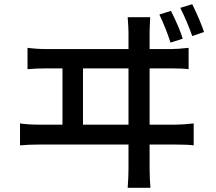

<svg xmlns="http://www.w3.org/2000/svg" viewBox="-20 -857 1040 923"><path d="M960.9 -703.1 904.3 -683.6Q878.9 -754.9 846.7 -819.3L904.3 -836.9Q943.4 -755.9 960.9 -703.1ZM858.4 -670.9 799.8 -652.3Q777.3 -721.7 746.1 -787.1L801.8 -804.7Q843.8 -720.7 858.4 -670.9ZM378.9 -257.8H597.7V-528.3H378.9ZM699.2 -257.8H824.2Q858.4 -257.8 911.1 -263.7V-158.2Q883.8 -162.1 824.2 -162.1H699.2V-48.8Q699.2 -5.9 703.1 45.9H593.8Q597.7 -5.9 597.7 -46.9V-162.1H168Q119.1 -162.1 76.2 -158.2V-263.7Q113.3 -257.8 168 -257.8H280.3V-528.3H205.1Q155.3 -528.3 112.3 -524.4V-627Q158.2 -621.1 205.1 -621.1H597.7V-700.2Q597.7 -722.7 593.8 -774.4H702.1Q699.2 -718.8 699.2 -700.2V-621.1H799.8Q834 -621.1 886.7 -627V-524.4Q858.4 -528.3 799.8 -528.3H699.2Z"/></svg>

Font: GenEi Gothic M SemiBold
Style: Regular
Weight: 500
Designer: o_tamon (Modified); [Source Han Sans]
Ryoko NISHIZUKA  (kana & ideographs); Paul D. Hunt (Latin, Greek & Cyrillic); Wenl
Version: Version 1.1a;Original Version 1.004